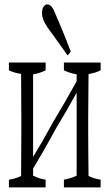

<svg xmlns="http://www.w3.org/2000/svg" viewBox="-20 -793 491 861"><path d="M431.2 -512.7Q431.2 -490.2 431.2 -477.5Q403.8 -464.4 377 -460.9Q377 -460.9 377 -457.5Q376.5 -356.9 375.5 -266.1Q375.5 -228 375.5 -199.2Q375.5 -160.6 376 -113.8Q376.5 -66.9 377 -3.9Q404.3 9.3 431.2 12.7Q431.2 34.7 431.2 47.4Q431.2 47.4 266.6 47.4Q266.6 35.2 266.6 12.7Q294.9 8.3 323.7 -5.4Q323.7 -186.5 323.7 -377.4Q278.8 -295.4 234.4 -222.7Q181.6 -125 128.4 -37.1Q128.4 -16.6 128.4 -5.4Q156.7 8.8 184.6 12.7Q184.6 34.7 184.6 47.4Q184.6 47.4 20 47.4Q20 35.2 20 12.7Q47.4 9.3 74.7 -3.9Q74.7 -3.9 74.7 -7.3Q74.7 -8.8 74.7 -19.5Q75.2 -61 75.2 -112.8Q75.2 -151.4 75.7 -199.2Q75.7 -228 75.7 -266.1Q75.2 -304.7 75.2 -353Q74.7 -394.5 74.7 -445.8Q74.7 -447.3 74.7 -458Q74.7 -458 74.7 -461.9Q47.4 -464.8 20 -477.5Q20 -490.2 20 -512.7Q20 -512.7 184.6 -512.7Q184.6 -490.2 184.6 -477.5Q156.7 -463.9 128.4 -459.5Q128.4 -269.5 128.4 -89.4Q173.3 -162.6 217.8 -245.1Q270.5 -332 323.7 -428.7Q323.7 -439.5 323.7 -460Q294.9 -463.9 266.6 -477.5Q266.6 -490.2 266.6 -512.7Q266.6 -512.7 431.2 -512.7ZM230 -727.1Q242.7 -697.8 260.7 -654.5Q278.8 -611.3 297.4 -561Q297.4 -561 283.2 -544.4Q270 -563.5 255.1 -584Q240.2 -604.5 224.9 -626.2Q209.5 -647.9 193.4 -669.4Q178.2 -692.9 173.3 -707.3Q168.5 -721.7 168.5 -732.4Q168.5 -754.4 176 -763.9Q183.6 -773.4 192.6 -773.4Q201.7 -773.4 210.7 -763.7Q219.7 -753.9 230 -727.1Z"/></svg>

Font: Scarab Serif
Style: Light
Weight: 300
Designer: John Roberts
Foundry: Scarab
Version: 1.0